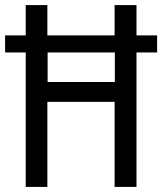

<svg xmlns="http://www.w3.org/2000/svg" viewBox="-21 -800 637 754"><path d="M80 -66V-594H-1V-661H80V-780H165V-661H429V-780H515V-661H596V-594H515V-66H429V-400H165V-66ZM166 -478H430V-594H166Z"/></svg>

Font: Noto Sans Malayalam UI Condensed
Style: Regular
Weight: 400
Width: 3
Designer: Jelle Bosma - Monotype Design Team
Foundry: Monotype Imaging Inc.
Version: Version 2.104; ttfautohint (v1.8.4.7-5d5b)